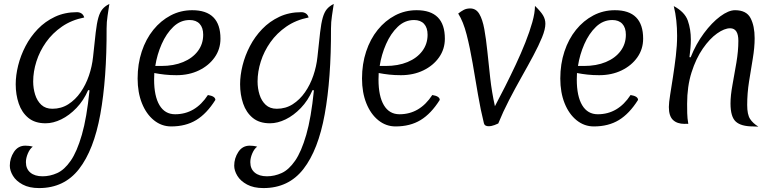

<svg xmlns="http://www.w3.org/2000/svg" viewBox="-20 -629 3953 978"><path d="M429 -170Q406 -117 369.5 -79Q333 -41 292 -21Q251 -1 212 -1Q158 -1 124.5 -28.5Q91 -56 75.5 -101.5Q60 -147 60 -200Q60 -245 72.5 -295.5Q85 -346 110 -394Q135 -442 172.5 -481Q210 -520 260 -543.5Q310 -567 372 -567Q385 -567 395 -560.5Q405 -554 409 -540Q344 -527 295.5 -493.5Q247 -460 214.5 -414Q182 -368 165.5 -316Q149 -264 149 -214Q149 -179 159 -147Q169 -115 190.5 -95Q212 -75 247 -75Q292 -75 328 -98Q364 -121 390.5 -159Q417 -197 433 -244Q449 -291 454 -339Q462 -416 467.5 -463.5Q473 -511 481 -539Q489 -567 502 -582.5Q515 -598 537 -609Q533 -581 528 -549Q523 -517 523 -484Q524 -229 491 -47Q458 135 382.5 232Q307 329 179 329Q129 329 95.5 311Q62 293 46 266.5Q30 240 30 215Q30 177 51 145Q72 113 109 113Q117 113 126.5 114Q136 115 147 118Q132 129 122 152.5Q112 176 112 197Q112 231 134.5 250Q157 269 197 269Q235 269 271.5 252.5Q308 236 340 190Q372 144 397 57.5Q422 -29 436 -169Z M852 15Q803 15 764 -16.5Q725 -48 703 -103Q681 -158 681 -229Q681 -303 702 -366.5Q723 -430 761 -477Q799 -524 849.5 -550.5Q900 -577 959 -577Q1103 -577 1103 -432Q1103 -379 1073.5 -337Q1044 -295 993.5 -270.5Q943 -246 879 -246Q847 -246 819.5 -249Q792 -252 766 -257Q765 -240 765 -224Q765 -139 792.5 -93Q820 -47 872 -47Q975 -47 1039 -145Q1077 -139 1077 -120Q1033 -50 979.5 -17.5Q926 15 852 15ZM946 -527Q899 -527 863 -492.5Q827 -458 803.5 -404.5Q780 -351 771 -293H801Q865 -293 913 -313Q961 -333 988 -369Q1015 -405 1015 -452Q1015 -488 997 -507.5Q979 -527 946 -527Z M1572 -170Q1549 -117 1512.5 -79Q1476 -41 1435 -21Q1394 -1 1355 -1Q1301 -1 1267.5 -28.5Q1234 -56 1218.5 -101.5Q1203 -147 1203 -200Q1203 -245 1215.5 -295.5Q1228 -346 1253 -394Q1278 -442 1315.5 -481Q1353 -520 1403 -543.5Q1453 -567 1515 -567Q1528 -567 1538 -560.5Q1548 -554 1552 -540Q1487 -527 1438.5 -493.5Q1390 -460 1357.5 -414Q1325 -368 1308.5 -316Q1292 -264 1292 -214Q1292 -179 1302 -147Q1312 -115 1333.5 -95Q1355 -75 1390 -75Q1435 -75 1471 -98Q1507 -121 1533.5 -159Q1560 -197 1576 -244Q1592 -291 1597 -339Q1605 -416 1610.5 -463.5Q1616 -511 1624 -539Q1632 -567 1645 -582.5Q1658 -598 1680 -609Q1676 -581 1671 -549Q1666 -517 1666 -484Q1667 -229 1634 -47Q1601 135 1525.5 232Q1450 329 1322 329Q1272 329 1238.5 311Q1205 293 1189 266.5Q1173 240 1173 215Q1173 177 1194 145Q1215 113 1252 113Q1260 113 1269.5 114Q1279 115 1290 118Q1275 129 1265 152.5Q1255 176 1255 197Q1255 231 1277.5 250Q1300 269 1340 269Q1378 269 1414.5 252.5Q1451 236 1483 190Q1515 144 1540 57.5Q1565 -29 1579 -169Z M1995 15Q1946 15 1907 -16.5Q1868 -48 1846 -103Q1824 -158 1824 -229Q1824 -303 1845 -366.5Q1866 -430 1904 -477Q1942 -524 1992.5 -550.5Q2043 -577 2102 -577Q2246 -577 2246 -432Q2246 -379 2216.5 -337Q2187 -295 2136.5 -270.5Q2086 -246 2022 -246Q1990 -246 1962.5 -249Q1935 -252 1909 -257Q1908 -240 1908 -224Q1908 -139 1935.5 -93Q1963 -47 2015 -47Q2118 -47 2182 -145Q2220 -139 2220 -120Q2176 -50 2122.5 -17.5Q2069 15 1995 15ZM2089 -527Q2042 -527 2006 -492.5Q1970 -458 1946.5 -404.5Q1923 -351 1914 -293H1944Q2008 -293 2056 -313Q2104 -333 2131 -369Q2158 -405 2158 -452Q2158 -488 2140 -507.5Q2122 -527 2089 -527Z M2518 0Q2514 2 2499 8Q2484 14 2468 14Q2460 14 2453.5 10.5Q2447 7 2445 -1Q2428 -69 2414.5 -148.5Q2401 -228 2387.5 -307Q2374 -386 2357 -452.5Q2340 -519 2314 -560Q2328 -571 2342 -578.5Q2356 -586 2375 -586Q2405 -586 2421.5 -558Q2438 -530 2447 -480.5Q2456 -431 2462.5 -367.5Q2469 -304 2477 -232Q2485 -160 2501 -88Q2525 -133 2552.5 -187.5Q2580 -242 2607 -299.5Q2634 -357 2656 -412.5Q2678 -468 2691.5 -516Q2705 -564 2705 -599Q2734 -571 2746 -551Q2758 -531 2758 -508Q2758 -480 2741 -438.5Q2724 -397 2696.5 -345.5Q2669 -294 2636.5 -236.5Q2604 -179 2573 -119Q2542 -59 2518 0Z M3005 15Q2956 15 2917 -16.5Q2878 -48 2856 -103Q2834 -158 2834 -229Q2834 -303 2855 -366.5Q2876 -430 2914 -477Q2952 -524 3002.5 -550.5Q3053 -577 3112 -577Q3256 -577 3256 -432Q3256 -379 3226.5 -337Q3197 -295 3146.5 -270.5Q3096 -246 3032 -246Q3000 -246 2972.5 -249Q2945 -252 2919 -257Q2918 -240 2918 -224Q2918 -139 2945.5 -93Q2973 -47 3025 -47Q3128 -47 3192 -145Q3230 -139 3230 -120Q3186 -50 3132.5 -17.5Q3079 15 3005 15ZM3099 -527Q3052 -527 3016 -492.5Q2980 -458 2956.5 -404.5Q2933 -351 2924 -293H2954Q3018 -293 3066 -313Q3114 -333 3141 -369Q3168 -405 3168 -452Q3168 -488 3150 -507.5Q3132 -527 3099 -527Z M3498 -337Q3525 -405 3565.5 -459.5Q3606 -514 3648.5 -545.5Q3691 -577 3724 -577Q3782 -577 3803 -537Q3824 -497 3824 -434Q3824 -387 3814.5 -330.5Q3805 -274 3795.5 -214Q3786 -154 3786 -94Q3786 -46 3800.5 -23.5Q3815 -1 3843 16Q3834 16 3826.5 15.5Q3819 15 3816 15Q3755 15 3728 -9.5Q3701 -34 3701 -102Q3701 -142 3711 -196.5Q3721 -251 3731 -310Q3741 -369 3741 -421Q3741 -485 3699 -485Q3670 -485 3632.5 -458.5Q3595 -432 3560 -381.5Q3525 -331 3502.5 -260Q3480 -189 3480 -100Q3480 -78 3480.5 -52.5Q3481 -27 3486 2Q3480 1 3475.5 1.5Q3471 2 3467 2Q3429 2 3408 -18Q3387 -38 3387 -84Q3387 -105 3393.5 -145.5Q3400 -186 3408 -237.5Q3416 -289 3422.5 -343.5Q3429 -398 3429 -447Q3429 -486 3425 -524Q3421 -562 3412 -598Q3468 -568 3483.5 -524Q3499 -480 3499 -427Q3499 -407 3497 -384Q3495 -361 3492 -338Z"/></svg>

Font: Merienda Light
Style: Regular
Weight: 300
Designer: Eduardo Rodriguez Tunni
Foundry: Eduardo Rodriguez Tunni
Version: Version 2.001; ttfautohint (v1.8.4.7-5d5b)